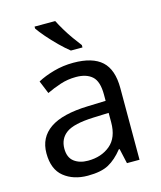

<svg xmlns="http://www.w3.org/2000/svg" viewBox="-115 -850 792 944"><g transform="rotate(-15 280.5 -378.0)"><path d="M288 -545Q386 -545 433 -502Q480 -459 480 -365V0H416L399 -76H395Q360 -32 321.5 -11Q283 10 215 10Q142 10 94 -28.5Q46 -67 46 -149Q46 -229 109 -272.5Q172 -316 303 -320L394 -323V-355Q394 -422 365 -448Q336 -474 283 -474Q241 -474 203 -461.5Q165 -449 132 -433L105 -499Q140 -518 188 -531.5Q236 -545 288 -545ZM314 -259Q214 -255 175.5 -227Q137 -199 137 -148Q137 -103 164.5 -82Q192 -61 235 -61Q303 -61 348 -98.5Q393 -136 393 -214V-262ZM256 -766Q267 -744 283.5 -716.5Q300 -689 318.5 -663Q337 -637 352 -618V-606H293Q270 -624 241 -652.5Q212 -681 187.5 -709.5Q163 -738 151 -756V-766Z"/></g></svg>

Font: Noto Sans Zanabazar Square
Style: Regular
Weight: 400
Version: Version 2.005; ttfautohint (v1.8.4.7-5d5b)